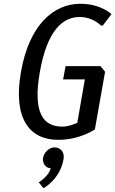

<svg xmlns="http://www.w3.org/2000/svg" viewBox="-20 -730 610 1016"><path d="M536 -350 512 -380H327L314 -310H429L389 -80C389 -81 350 -60 310 -60C210 -60 152 -130 191 -350C230 -570 312 -640 402 -640C472 -640 514 -595 514 -595H524L570 -655C570 -655 515 -710 405 -710C265 -710 135 -600 91 -350C47 -100 138 10 288 10C403 10 482 -45 482 -45ZM208 105C203 135 223 160 248 160C241 200 185 235 185 235L210 266C210 266 297 220 316 114C323 75 302 50 267 50C242 50 213 75 208 105Z"/></svg>

Font: Scada
Style: Italic
Weight: 400
Designer: Jovanny Lemonad
Foundry: Jovanny Lemonad
Version: Version 3.005